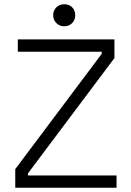

<svg xmlns="http://www.w3.org/2000/svg" viewBox="-20 -886 618 906"><path d="M530 0H52V-88L460 -632V-642H64V-700H520V-612L112 -68V-58H530ZM283 -762Q261 -762 246 -777Q231 -792 231 -814Q231 -837 246 -851.5Q261 -866 283 -866Q306 -866 320.5 -851.5Q335 -837 335 -814Q335 -792 320.5 -777Q306 -762 283 -762Z"/></svg>

Font: Space Grotesk Variable Light
Style: Regular
Weight: 300
Designer: Florian Karsten
Foundry: Florian Karsten
Version: Version 2.000